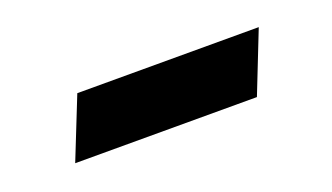

<svg xmlns="http://www.w3.org/2000/svg" viewBox="-29 -423 601 348"><g transform="rotate(-20 271.0 -249.0)"><path d="M75.5 -190.5 122.5 -308.5H472.5L426 -190.5Z"/></g></svg>

Font: Libre Caslon Text
Style: Italic
Weight: 400
Italic angle: -22.583°
Designer: Pablo Impallari, Rodrigo Fuenzalida, Katja Schimmel
Foundry: Pablo Impallari, Rodrigo Fuenzalida
Version: Version 2.000